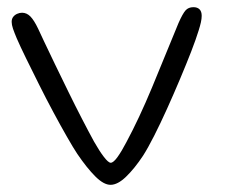

<svg xmlns="http://www.w3.org/2000/svg" viewBox="-20 -478 628 535"><path d="M288 37Q269 37 245.5 13.5Q222 -10 195.5 -49Q184.5 -65.5 166.8 -96.5Q149 -127.5 128.8 -165.2Q108.5 -203 88.8 -242.5Q69 -282 52.5 -315.8Q36 -349.5 26.5 -371.5Q20 -387 16.2 -398Q12.5 -409 12.5 -417Q12.5 -425.5 16.8 -431Q21 -436.5 27.8 -439.5Q34.5 -442.5 41.5 -442.5Q54.5 -442.5 64.8 -432Q75 -421.5 86 -398.5Q90.5 -389 103 -362.2Q115.5 -335.5 133.2 -299Q151 -262.5 170.2 -223Q189.5 -183.5 208.5 -146.8Q227.5 -110 242 -83.5Q257 -57 269.5 -40.8Q282 -24.5 288.5 -24.5Q296 -24.5 307.5 -40.5Q319 -56.5 332 -81.5Q367.5 -147.5 403.5 -234Q439.5 -320.5 477.5 -414Q489 -440 497 -449Q505 -458 519 -458Q530 -458 536 -452Q542 -446 542 -434Q542 -426 539.8 -415.8Q537.5 -405.5 533.5 -393Q526.5 -370 512.8 -334.5Q499 -299 481.5 -257.5Q464 -216 445.5 -175Q427 -134 409.5 -99.5Q392 -65 378.5 -44Q355 -8.5 331.5 14.2Q308 37 288 37Z"/></svg>

Font: Gluten ExtraLight
Style: Regular
Weight: 250
Designer: Tyler Finck
Foundry: Etcetera Type Company
Version: Version 1.300